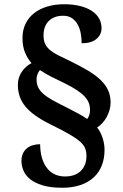

<svg xmlns="http://www.w3.org/2000/svg" viewBox="-20 -780 584 913"><path d="M275.9 112.8Q219.7 112.8 182.4 101.3Q145 89.8 122.8 71.5Q100.6 53.2 91.3 30.5Q82 7.8 82 -15.1Q82 -34.7 88.6 -49.3Q95.2 -64 106.9 -74Q118.7 -84 135 -89.1Q151.4 -94.2 170.9 -94.2Q170.9 -61 178.5 -33Q186 -4.9 200.7 15.6Q215.3 36.1 237.5 47.6Q259.8 59.1 289.1 59.1Q337.4 59.1 364.3 32.7Q391.1 6.3 391.1 -38.1Q391.1 -58.6 385 -74.5Q378.9 -90.3 360.6 -106.7Q342.3 -123 308.6 -142.3Q274.9 -161.6 219.2 -189Q177.7 -209.5 148.2 -230.5Q118.7 -251.5 100.3 -274.2Q82 -296.9 73.5 -322Q64.9 -347.2 64.9 -377Q64.9 -410.6 83 -437.7Q101.1 -464.8 129.9 -480Q112.8 -498 99.9 -528.1Q86.9 -558.1 86.9 -599.1Q86.9 -637.2 101.6 -667.2Q116.2 -697.3 142.6 -717.8Q168.9 -738.3 205.1 -749Q241.2 -759.8 284.2 -759.8Q328.1 -759.8 361.6 -751.2Q395 -742.7 417.5 -727.5Q439.9 -712.4 451.4 -691.7Q462.9 -670.9 462.9 -646Q462.9 -615.2 438.5 -594.7Q414.1 -574.2 368.2 -574.2Q368.2 -596.2 364.3 -619.4Q360.4 -642.6 350.3 -661.6Q340.3 -680.7 323.2 -692.9Q306.2 -705.1 279.8 -705.1Q237.8 -705.1 212.4 -680.7Q187 -656.2 187 -610.8Q187 -586.9 195.1 -570.6Q203.1 -554.2 218.5 -541.5Q233.9 -528.8 255.9 -517.6Q277.8 -506.3 306.2 -493.2Q358.9 -467.8 396.7 -445.3Q434.6 -422.9 458.7 -399.4Q482.9 -376 494.4 -350.1Q505.9 -324.2 505.9 -292Q505.9 -273.9 500.7 -256.3Q495.6 -238.8 487.1 -223.1Q478.5 -207.5 466.8 -194.8Q455.1 -182.1 441.9 -173.8Q458.5 -152.8 467.8 -124.5Q477.1 -96.2 477.1 -66.9Q477.1 -27.3 464.4 5.9Q451.7 39.1 426.5 62.7Q401.4 86.4 363.5 99.6Q325.7 112.8 275.9 112.8ZM408.2 -256.8Q408.2 -273.9 402.8 -289.1Q397.5 -304.2 383.8 -319.6Q370.1 -335 346.4 -350.8Q322.8 -366.7 286.1 -384.8Q252.9 -400.4 223.6 -415.3Q194.3 -430.2 169.9 -446.8Q162.6 -438.5 158.2 -427Q153.8 -415.5 153.8 -402.8Q153.8 -382.3 160.9 -366.2Q168 -350.1 184.3 -335.2Q200.7 -320.3 227.8 -304.9Q254.9 -289.6 294.9 -270Q327.1 -253.4 351.3 -240.5Q375.5 -227.5 395 -213.9Q400.4 -221.7 404.3 -232.4Q408.2 -243.2 408.2 -256.8Z"/></svg>

Font: Sahl Naskh
Style: Bold
Weight: 700
Designer: Pascal Zoghbi
Version: Version 1.001